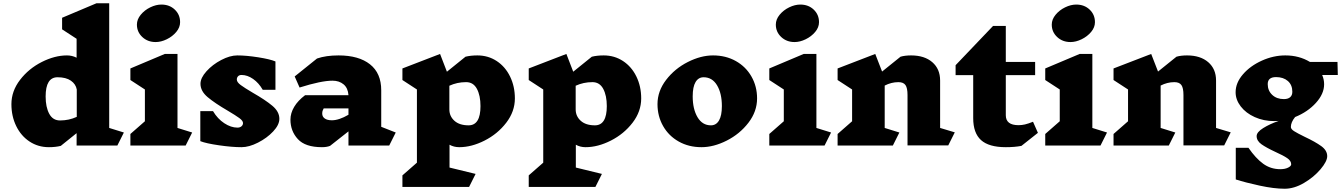

<svg xmlns="http://www.w3.org/2000/svg" viewBox="-20 -893 8228 1178"><path d="M700 0H450V-76L353 2Q321 10 280 10Q214 10 161.5 -24.5Q109 -59 79.5 -119.5Q50 -180 50 -254Q50 -334 103 -403Q156 -472 236 -512.5Q316 -553 391 -553Q422 -553 450 -539V-655L361 -713V-784L572 -873H650V-108L740 -80ZM451 -176V-344Q445 -377 415 -398Q385 -419 333 -419Q260 -419 260 -301Q260 -236 282 -195Q304 -154 348 -154H349Q403 -154 451 -176Z M1119 0H780V-71L869 -149V-344L780 -402V-473L991 -562H1069V-108L1159 -80ZM1085 -757Q1085 -725 1061.5 -697Q1038 -669 1003 -652Q968 -635 935 -635Q886 -635 853 -666Q820 -697 820 -742Q820 -774 843.5 -802.5Q867 -831 902 -848Q937 -865 970 -865Q1020 -865 1052.5 -834Q1085 -803 1085 -757Z M1377 -214Q1298 -260 1254 -297Q1210 -334 1210 -379Q1210 -415 1247 -456Q1284 -497 1337.5 -525Q1391 -553 1436 -553Q1491 -553 1564 -541.5Q1637 -530 1670 -516V-342H1592Q1568 -384 1533 -408.5Q1498 -433 1462 -433Q1448 -433 1440.5 -425Q1433 -417 1433 -405Q1433 -389 1456.5 -371.5Q1480 -354 1531 -324Q1608 -280 1651 -244Q1694 -208 1694 -164Q1694 -127 1656 -86.5Q1618 -46 1563 -18Q1508 10 1462 10Q1404 10 1324 -1.5Q1244 -13 1209 -27V-211H1287Q1315 -164 1356 -137Q1397 -110 1437 -110Q1452 -110 1461.5 -118Q1471 -126 1471 -138Q1471 -152 1448.5 -168.5Q1426 -185 1377 -214Z M2368 0H2118V-87L2005 2Q1985 10 1955 10Q1853 10 1807.5 -39.5Q1762 -89 1762 -159Q1762 -199 1785 -237.5Q1808 -276 1852 -309H2118Q2115 -353 2088 -375.5Q2061 -398 2020 -398Q1951 -398 1818 -356L1788 -424L1925 -534Q1980 -553 2057 -553Q2181 -553 2250 -498.5Q2319 -444 2319 -339V-115L2408 -80ZM2118 -189V-228H1966Q1961 -219 1959 -212.5Q1957 -206 1957 -196Q1957 -177 1972.5 -166Q1988 -155 2017 -155H2016Q2060 -155 2118 -189Z M2738 -5V135L2898 174L2858 254H2449V183L2538 105V-344L2449 -402V-473L2680 -562L2722 -453L2836 -545Q2868 -553 2909 -553Q2975 -553 3027.5 -518.5Q3080 -484 3109.5 -423.5Q3139 -363 3139 -289Q3139 -209 3086 -140Q3033 -71 2953 -30.5Q2873 10 2798 10H2797Q2765 10 2738 -5ZM2737 -367V-222Q2737 -180 2768 -152Q2799 -124 2855 -124Q2928 -124 2928 -242Q2928 -307 2906 -348Q2884 -389 2840 -389H2839Q2785 -389 2737 -367Z M3513 -5V135L3673 174L3633 254H3224V183L3313 105V-344L3224 -402V-473L3455 -562L3497 -453L3611 -545Q3643 -553 3684 -553Q3750 -553 3802.5 -518.5Q3855 -484 3884.5 -423.5Q3914 -363 3914 -289Q3914 -209 3861 -140Q3808 -71 3728 -30.5Q3648 10 3573 10H3572Q3540 10 3513 -5ZM3512 -367V-222Q3512 -180 3543 -152Q3574 -124 3630 -124Q3703 -124 3703 -242Q3703 -307 3681 -348Q3659 -389 3615 -389H3614Q3560 -389 3512 -367Z M4625 -289Q4625 -209 4572 -140Q4519 -71 4439 -30.5Q4359 10 4284 10Q4206 10 4144.5 -24.5Q4083 -59 4048.5 -119.5Q4014 -180 4014 -254Q4014 -334 4067 -403Q4120 -472 4200 -512.5Q4280 -553 4355 -553Q4433 -553 4494.5 -518.5Q4556 -484 4590.5 -423.5Q4625 -363 4625 -289ZM4230 -302Q4230 -224 4259.5 -174Q4289 -124 4342 -124Q4374 -124 4391.5 -154Q4409 -184 4409 -242Q4409 -320 4379.5 -369.5Q4350 -419 4297 -419Q4265 -419 4247.5 -389.5Q4230 -360 4230 -302Z M5039 0H4700V-71L4789 -149V-344L4700 -402V-473L4911 -562H4989V-108L5079 -80ZM5005 -757Q5005 -725 4981.5 -697Q4958 -669 4923 -652Q4888 -635 4855 -635Q4806 -635 4773 -666Q4740 -697 4740 -742Q4740 -774 4763.5 -802.5Q4787 -831 4822 -848Q4857 -865 4890 -865Q4940 -865 4972.5 -834Q5005 -803 5005 -757Z M5798 -1H5548V-310Q5548 -353 5535.5 -371Q5523 -389 5492 -389Q5449 -389 5408 -368V-108L5498 -80L5458 0H5119V-71L5208 -149V-344L5119 -402V-473L5350 -562L5392 -454L5505 -545Q5532 -553 5570 -553Q5652 -553 5700 -511.5Q5748 -470 5748 -399V-108L5838 -81Z M6247 2Q6206 10 6151 10Q6047 10 5999 -33.5Q5951 -77 5951 -168V-432H5843V-493L6073 -734H6151V-513H6331V-432H6151V-186Q6151 -125 6229 -125Q6249 -125 6268.5 -129.5Q6288 -134 6318 -146L6348 -78Z M6732 0H6393V-71L6482 -149V-344L6393 -402V-473L6604 -562H6682V-108L6772 -80ZM6698 -757Q6698 -725 6674.5 -697Q6651 -669 6616 -652Q6581 -635 6548 -635Q6499 -635 6466 -666Q6433 -697 6433 -742Q6433 -774 6456.5 -802.5Q6480 -831 6515 -848Q6550 -865 6583 -865Q6633 -865 6665.5 -834Q6698 -803 6698 -757Z M7491 -1H7241V-310Q7241 -353 7228.5 -371Q7216 -389 7185 -389Q7142 -389 7101 -368V-108L7191 -80L7151 0H6812V-71L6901 -149V-344L6812 -402V-473L7043 -562L7085 -454L7198 -545Q7225 -553 7263 -553Q7345 -553 7393 -511.5Q7441 -470 7441 -399V-108L7531 -81Z M8092 -433Q8104 -406 8104 -376Q8104 -317 8053.5 -261.5Q8003 -206 7926 -175Q7900 -143 7900 -114Q7900 -101 7919.5 -88.5Q7939 -76 7984 -54Q8050 -23 8086.5 3.5Q8123 30 8123 65Q8123 97 8082 145.5Q8041 194 7980.5 229.5Q7920 265 7862 265Q7797 265 7709 246Q7621 227 7562 208V14H7640Q7684 78 7730 111.5Q7776 145 7835 145Q7864 145 7883 135.5Q7902 126 7902 115Q7902 94 7878 77.5Q7854 61 7805 39Q7749 13 7719.5 -8Q7690 -29 7690 -58Q7690 -82 7730 -107Q7770 -132 7825 -151Q7816 -150 7798 -150Q7733 -150 7678.5 -174.5Q7624 -199 7592.5 -240Q7561 -281 7561 -327Q7561 -385 7606 -437Q7651 -489 7722 -521Q7793 -553 7866 -553Q7951 -553 8017 -513H8186L8188 -433ZM7857 -285Q7882 -285 7895.5 -296.5Q7909 -308 7909 -330Q7909 -372 7881.5 -396Q7854 -420 7809 -420Q7758 -420 7758 -377Q7758 -337 7785.5 -311Q7813 -285 7857 -285Z"/></svg>

Font: Inknut Antiqua Black
Style: Regular
Weight: 900
Designer: Claus Eggers Sørensen
Foundry: Claus Eggers Sørensen
Version: Version 1.003; ttfautohint (v1.8.2) -l 8 -r 50 -G 200 -x 14 